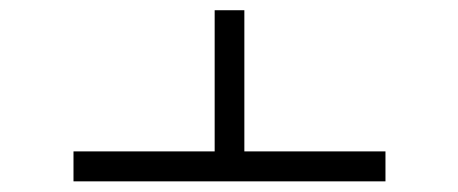

<svg xmlns="http://www.w3.org/2000/svg" viewBox="-20 -500 873 366"><path d="M120.1 -211.4H389.2V-480.5H445.8V-211.4H714.8V-154.3H120.1Z"/></svg>

Font: Ezra SIL SR
Style: Regular
Weight: 400
Designer: Development by SIL's NRSI team. OpenType tables by Ralph Hancock ( hancock@dircon.co.uk ).
Foundry: Development by SIL's NRSI team.
Version: Version 2.51; 2007